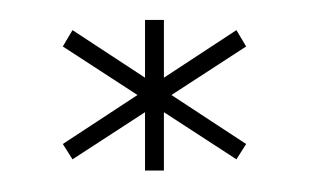

<svg xmlns="http://www.w3.org/2000/svg" viewBox="-20 -768 308 188"><path d="M211.5 -612 221 -627 51 -738.5 41.5 -722.5ZM51 -612 221 -722.5 211.5 -738.5 41.5 -627ZM122 -601H140.5V-748.5H122Z"/></svg>

Font: Anybody ExtraExpanded ExtraLight
Style: Regular
Weight: 250
Width: 8
Version: Version 1.113;gftools[0.9.25]